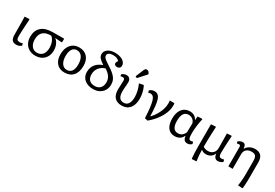

<svg xmlns="http://www.w3.org/2000/svg" viewBox="70 -2087 5150 3590"><g transform="rotate(30 2644.5 -291.5)"><path d="M195 14Q131 14 103.5 -22.5Q76 -59 76 -143Q76 -217 75.5 -290Q75 -363 74 -423.5Q73 -484 71 -519L164 -526L177 -519Q175 -488 172 -445.5Q169 -403 166.5 -357Q164 -311 162 -268Q160 -225 159 -192Q158 -159 158 -142Q158 -95 174.5 -77Q191 -59 234 -59Q247 -59 260 -61.5Q273 -64 291 -71L303 -26Q258 14 195 14Z M604 14Q528 14 470.5 -19Q413 -52 381 -111.5Q349 -171 349 -250Q349 -384 431 -457Q513 -530 665 -531L918 -533V-457L905 -450L768 -460V-458Q810 -430 836 -371Q862 -312 862 -246Q862 -167 830 -108.5Q798 -50 740.5 -18Q683 14 604 14ZM604 -50Q681 -50 724 -101.5Q767 -153 767 -244Q767 -315 745 -371Q723 -427 681 -460H666Q560 -460 504 -406Q448 -352 448 -249Q448 -158 490.5 -104Q533 -50 604 -50Z M1235 14Q1128 14 1065.5 -55.5Q1003 -125 1003 -246Q1003 -334 1033 -398.5Q1063 -463 1118.5 -498Q1174 -533 1249 -533Q1359 -533 1422.5 -463Q1486 -393 1486 -272Q1486 -136 1420 -61Q1354 14 1235 14ZM1250 -51Q1317 -51 1352.5 -100.5Q1388 -150 1388 -244Q1388 -349 1347.5 -408Q1307 -467 1235 -467Q1171 -467 1136.5 -415.5Q1102 -364 1102 -269Q1102 -167 1141.5 -109Q1181 -51 1250 -51Z M1854 14Q1776 14 1718 -13.5Q1660 -41 1628 -91Q1596 -141 1596 -208Q1596 -398 1797 -471Q1724 -519 1695 -554.5Q1666 -590 1666 -632Q1666 -700 1724.5 -741Q1783 -782 1879 -782Q1946 -782 1998 -763Q2050 -744 2079.5 -710Q2109 -676 2109 -632Q2109 -603 2089.5 -585Q2070 -567 2038 -567Q2010 -567 1992.5 -580Q1975 -593 1975 -613Q1975 -626 1980.5 -639.5Q1986 -653 2001 -676Q1974 -702 1943 -713.5Q1912 -725 1867 -725Q1812 -725 1781 -706Q1750 -687 1750 -654Q1750 -633 1762 -614Q1774 -595 1805.5 -571Q1837 -547 1894 -511Q1974 -462 2021 -418Q2068 -374 2088.5 -328Q2109 -282 2109 -226Q2109 -155 2076.5 -101Q2044 -47 1987 -16.5Q1930 14 1854 14ZM1853 -51Q1926 -51 1968.5 -96.5Q2011 -142 2011 -219Q2011 -286 1977 -338Q1943 -390 1867 -439Q1783 -411 1738 -352Q1693 -293 1693 -213Q1693 -134 1734 -92.5Q1775 -51 1853 -51Z M2470 14Q2369 14 2316.5 -43.5Q2264 -101 2264 -213Q2264 -271 2267.5 -320.5Q2271 -370 2271 -408Q2271 -458 2228 -458Q2203 -458 2182 -450L2172 -488Q2191 -506 2218 -517Q2245 -528 2272 -528Q2315 -528 2339.5 -501Q2364 -474 2364 -427Q2364 -389 2361.5 -362Q2359 -335 2356 -304.5Q2353 -274 2353 -225Q2353 -51 2476 -51Q2541 -51 2574.5 -100.5Q2608 -150 2608 -246Q2608 -307 2592 -375.5Q2576 -444 2546 -508L2633 -526L2646 -519Q2674 -462 2689 -395.5Q2704 -329 2704 -266Q2704 -133 2643 -59.5Q2582 14 2470 14ZM2462 -573 2426 -592 2496 -761Q2507 -787 2517.5 -796.5Q2528 -806 2547 -806Q2569 -806 2584 -794Q2599 -782 2612 -753V-738Z M3033 15 2969 0Q2963 -130 2952.5 -217Q2942 -304 2926.5 -356Q2911 -408 2887 -430.5Q2863 -453 2830 -453Q2809 -453 2784 -443L2772 -488Q2815 -528 2876 -528Q2918 -528 2947.5 -506Q2977 -484 2995.5 -433Q3014 -382 3023.5 -296.5Q3033 -211 3037 -84H3045Q3096 -138 3133 -201.5Q3170 -265 3190.5 -330Q3211 -395 3211 -453Q3211 -467 3209.5 -484Q3208 -501 3206 -519H3295L3308 -513Q3310 -505 3310 -495.5Q3310 -486 3310 -460Q3310 -385 3276.5 -302Q3243 -219 3181 -137.5Q3119 -56 3033 15Z M3611 14Q3517 14 3465 -56Q3413 -126 3413 -252Q3413 -383 3473 -458Q3533 -533 3637 -533Q3692 -533 3734 -508Q3776 -483 3796 -438H3798L3806 -520L3896 -526L3909 -519Q3890 -440 3879.5 -355.5Q3869 -271 3869 -194Q3869 -116 3880.5 -88.5Q3892 -61 3925 -61Q3933 -61 3946 -64Q3959 -67 3969 -71L3981 -26Q3941 14 3890 14Q3845 14 3823 -10Q3801 -34 3790 -93H3787Q3740 14 3611 14ZM3641 -63Q3737 -63 3782 -165Q3782 -180 3782.5 -205Q3783 -230 3783.5 -259Q3784 -288 3784.5 -314Q3785 -340 3786 -357Q3775 -405 3737 -435Q3699 -465 3649 -465Q3512 -465 3512 -260Q3512 -63 3641 -63Z M4119 223 4106 216Q4101 165 4098 102Q4095 39 4095 -34V-519L4188 -526L4201 -519Q4197 -447 4194 -369Q4191 -291 4189.5 -218.5Q4188 -146 4188 -90Q4203 -75 4232 -66Q4261 -57 4293 -57Q4361 -57 4402 -98.5Q4443 -140 4443 -207Q4443 -236 4442.5 -286Q4442 -336 4441 -397Q4440 -458 4439 -520L4529 -526L4542 -519Q4539 -476 4536 -425Q4533 -374 4530.5 -322Q4528 -270 4527 -222.5Q4526 -175 4526 -140Q4526 -98 4539.5 -79.5Q4553 -61 4584 -61Q4608 -61 4638 -71L4650 -26Q4631 -8 4601.5 3Q4572 14 4545 14Q4507 14 4483.5 -13.5Q4460 -41 4455 -93H4452Q4431 -41 4389.5 -13.5Q4348 14 4292 14Q4224 14 4190 -23H4188Q4188 92 4208 217Z M5194 223 5105 217Q5111 185 5115.5 142Q5120 99 5122.5 54.5Q5125 10 5125 -26V-312Q5125 -393 5100.5 -424.5Q5076 -456 5013 -456Q4944 -456 4903.5 -419Q4863 -382 4863 -317V0H4770V-409Q4770 -437 4762.5 -447.5Q4755 -458 4735 -458Q4719 -458 4693 -450L4683 -488Q4702 -506 4727.5 -517Q4753 -528 4777 -528Q4813 -528 4830.5 -505.5Q4848 -483 4852 -430H4855Q4883 -478 4933.5 -505.5Q4984 -533 5045 -533Q5218 -533 5218 -346V-7Q5218 26 5216.5 69Q5215 112 5212.5 151.5Q5210 191 5207 216Z"/></g></svg>

Font: Literata 7pt
Style: Regular
Weight: 400
Designer: Latin by Veronika Burian and Jose Scaglione. Greek by Irene Vlachou. Cyrillic by Vera Evstafieva.
Foundry: TypeTogether
Version: Version 3.002